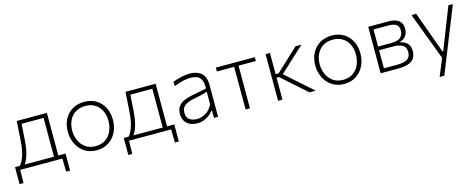

<svg xmlns="http://www.w3.org/2000/svg" viewBox="-33 -1141 4886 1973"><g transform="rotate(-15 2410.0 -155.0)"><path d="M10 140V-41H62Q76.5 -57 92 -87.2Q107.5 -117.5 119.8 -167.5Q132 -217.5 137 -293Q141 -358 144 -404Q147 -450 150 -494.5H470.5V-41H547.5V140H505.5L503 0H54.5L52 140ZM179.5 -282.5Q175 -211 159.2 -148Q143.5 -85 114 -41H424.5V-453.5H190.5Q188 -415 185.2 -375.2Q182.5 -335.5 179.5 -282.5Z M869 9.5Q792.5 9.5 738.5 -26.8Q684.5 -63 656 -122.5Q627.5 -182 627.5 -251Q627.5 -325 657.8 -382.5Q688 -440 742.2 -472.5Q796.5 -505 868.5 -505Q943 -505 996.5 -471.8Q1050 -438.5 1079 -380.8Q1108 -323 1108 -251Q1108 -178 1078.2 -119Q1048.5 -60 995 -25.2Q941.5 9.5 869 9.5ZM869 -34.5Q933.5 -34.5 976 -65.5Q1018.5 -96.5 1039.5 -146Q1060.5 -195.5 1060.5 -251Q1060.5 -345 1009 -403Q957.5 -461 869 -461Q805.5 -461 762.2 -432.8Q719 -404.5 696.8 -357Q674.5 -309.5 674.5 -251Q674.5 -195.5 696 -146Q717.5 -96.5 760.8 -65.5Q804 -34.5 869 -34.5Z M1167 140V-41H1219Q1233.5 -57 1249 -87.2Q1264.5 -117.5 1276.8 -167.5Q1289 -217.5 1294 -293Q1298 -358 1301 -404Q1304 -450 1307 -494.5H1627.5V-41H1704.5V140H1662.5L1660 0H1211.5L1209 140ZM1336.5 -282.5Q1332 -211 1316.2 -148Q1300.5 -85 1271 -41H1581.5V-453.5H1347.5Q1345 -415 1342.2 -375.2Q1339.5 -335.5 1336.5 -282.5Z M1938.5 9.5Q1868 9.5 1828 -28.2Q1788 -66 1788 -129Q1788 -181.5 1813 -212Q1838 -242.5 1874.8 -257.8Q1911.5 -273 1947 -280L2114.5 -313.5Q2117 -376.5 2100 -408.2Q2083 -440 2053.2 -450.5Q2023.5 -461 1988 -461Q1953.5 -461 1911 -452Q1868.5 -443 1812.5 -420L1809 -466Q1845.5 -481.5 1895.8 -493.2Q1946 -505 1993.5 -505Q2069.5 -505 2114.5 -465.8Q2159.5 -426.5 2159.5 -338.5V0H2116L2115 -77H2108Q2083.5 -43 2038.2 -16.8Q1993 9.5 1938.5 9.5ZM1946 -34Q1992 -34 2038.5 -60.2Q2085 -86.5 2113.5 -146L2114 -281.5Q2105 -277 2090 -271.8Q2075 -266.5 2045 -259.5Q2015 -252.5 1961.5 -242.5Q1909.5 -233 1872.5 -208.2Q1835.5 -183.5 1835.5 -131Q1835.5 -78 1866.8 -56Q1898 -34 1946 -34Z M2452 0V-453.5H2268V-494.5H2682.5V-453.5H2498.5V0Z M2797.5 0V-494.5L2844 -497V-270.5H2876L2960 -349Q2999 -385.5 3038 -422Q3077 -458.5 3116 -494.5H3179Q3132 -451.5 3085.5 -408.8Q3039 -366 2993.5 -323.5L2915.5 -251.5L3005 -171Q3053 -128.5 3101.8 -85.5Q3150.5 -42.5 3198.5 0H3132Q3092 -35.5 3051.5 -71.2Q3011 -107 2971 -143L2869.5 -233H2844V0Z M3502 9.5Q3425.5 9.5 3371.5 -26.8Q3317.5 -63 3289 -122.5Q3260.5 -182 3260.5 -251Q3260.5 -325 3290.8 -382.5Q3321 -440 3375.2 -472.5Q3429.5 -505 3501.5 -505Q3576 -505 3629.5 -471.8Q3683 -438.5 3712 -380.8Q3741 -323 3741 -251Q3741 -178 3711.2 -119Q3681.5 -60 3628 -25.2Q3574.5 9.5 3502 9.5ZM3502 -34.5Q3566.5 -34.5 3609 -65.5Q3651.5 -96.5 3672.5 -146Q3693.5 -195.5 3693.5 -251Q3693.5 -345 3642 -403Q3590.5 -461 3502 -461Q3438.5 -461 3395.2 -432.8Q3352 -404.5 3329.8 -357Q3307.5 -309.5 3307.5 -251Q3307.5 -195.5 3329 -146Q3350.5 -96.5 3393.8 -65.5Q3437 -34.5 3502 -34.5Z M3889 0V-494.5H4099Q4181 -494.5 4216 -462.8Q4251 -431 4251 -377Q4251 -329.5 4226.5 -300Q4202 -270.5 4165.5 -259.5V-254Q4189 -250.5 4212.5 -238.2Q4236 -226 4251.5 -201Q4267 -176 4267 -134Q4267 -97 4250.8 -66.5Q4234.5 -36 4192 -18Q4149.5 0 4071 0ZM4092 -454H3934.5V-272H4073Q4148 -272 4175.8 -301Q4203.5 -330 4203.5 -370Q4203.5 -418 4174.2 -436Q4145 -454 4092 -454ZM3934.5 -40.5H4070Q4157.5 -40.5 4188.5 -66.2Q4219.5 -92 4219.5 -137Q4219.5 -191 4184 -212Q4148.5 -233 4081.5 -233H3934.5Z M4464.5 194.5Q4483.5 148.5 4502.2 102.2Q4521 56 4540 10Q4502.5 -88.5 4466 -186.5L4432 -276.5Q4412 -330 4391 -385.8Q4370 -441.5 4350 -494.5L4399.5 -497Q4424.5 -427.5 4449 -360.8Q4473.5 -294 4498.5 -224.5L4561 -51.5H4568L4636.5 -225.5Q4663 -293.5 4689.2 -360.2Q4715.5 -427 4742 -494.5H4789.5Q4773.5 -454.5 4758.8 -417.2Q4744 -380 4726 -335.2Q4708 -290.5 4683 -228.5L4627.5 -89.5Q4589.5 6 4563 72Q4536.5 138 4515 192Z"/></g></svg>

Font: Commissioner ExtraLight
Style: Regular
Weight: 200
Designer: Kostas Bartsokas
Foundry: Kostas Bartsokas
Version: Version 1.000; ttfautohint (v1.8.3)